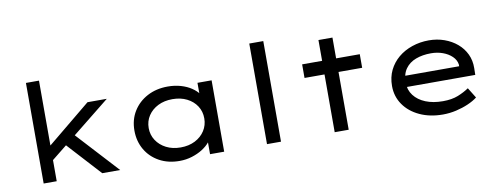

<svg xmlns="http://www.w3.org/2000/svg" viewBox="-62 -1061 3615 1391"><g transform="rotate(-10 1745.5 -365.0)"><path d="M250 -145 256 -257 582 -525H724ZM167 0V-740H263V0ZM598 0 352 -269 421 -336 730 0Z M1166 10Q1082 10 1017.5 -25.5Q953 -61 917 -123Q881 -185 881 -263Q881 -343 919 -404.5Q957 -466 1023 -501Q1089 -536 1173 -536Q1225 -536 1269.5 -523Q1314 -510 1346.5 -488Q1379 -466 1398 -440Q1417 -414 1419 -387L1391 -389V-525H1495V0H1391V-138L1413 -135Q1411 -111 1390 -85.5Q1369 -60 1335 -38.5Q1301 -17 1257.5 -3.5Q1214 10 1166 10ZM1191 -85Q1251 -85 1297 -108.5Q1343 -132 1369 -172.5Q1395 -213 1395 -263Q1395 -314 1369 -354Q1343 -394 1297 -417Q1251 -440 1191 -440Q1131 -440 1085 -417Q1039 -394 1012.5 -354Q986 -314 986 -263Q986 -213 1012.5 -172.5Q1039 -132 1085 -108.5Q1131 -85 1191 -85Z M1810 0V-740H1913V0Z M2308 0V-678H2411V0ZM2161 -425V-525H2585V-425Z M3103 10Q3008 10 2933.5 -24.5Q2859 -59 2817 -119.5Q2775 -180 2775 -257Q2775 -322 2800 -373Q2825 -424 2868.5 -460.5Q2912 -497 2970.5 -517Q3029 -537 3094 -537Q3155 -537 3208 -518Q3261 -499 3301 -465Q3341 -431 3363 -384.5Q3385 -338 3384 -282L3383 -232H2864L2841 -314H3294L3279 -303V-327Q3274 -361 3247 -387Q3220 -413 3180 -427.5Q3140 -442 3094 -442Q3031 -442 2982 -423.5Q2933 -405 2905 -366Q2877 -327 2877 -264Q2877 -210 2908 -169.5Q2939 -129 2993.5 -107Q3048 -85 3120 -85Q3186 -85 3232 -103.5Q3278 -122 3313 -146L3360 -70Q3332 -48 3290.5 -30Q3249 -12 3201 -1Q3153 10 3103 10Z"/></g></svg>

Font: Lexend Mega
Style: Regular
Weight: 400
Designer: Bonnie Shaver-Troup, Thomas Jockin
Foundry: Lexend
Version: Version 1.007